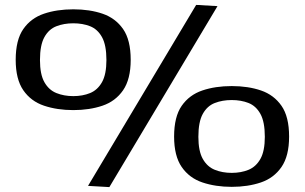

<svg xmlns="http://www.w3.org/2000/svg" viewBox="-20 -754 1243 783"><path d="M44 -510Q44 -591 75 -635.5Q106 -680 159 -698Q212 -716 279 -716Q346 -716 398.5 -698Q451 -680 482 -635.5Q513 -591 513 -510Q513 -431 482 -386Q451 -341 398 -323Q345 -305 279 -305Q213 -305 159.5 -323Q106 -341 75 -386Q44 -431 44 -510ZM143 -509Q143 -451 161 -419Q179 -387 210 -374.5Q241 -362 279 -362Q317 -362 347.5 -374.5Q378 -387 396 -419Q414 -451 414 -509Q414 -570 396 -602.5Q378 -635 347.5 -647Q317 -659 279 -659Q241 -659 210 -647Q179 -635 161 -602.5Q143 -570 143 -509ZM426 9 339 4 780 -734 867 -729ZM690 -197Q690 -278 721 -322.5Q752 -367 805 -385Q858 -403 925 -403Q992 -403 1044.5 -385Q1097 -367 1128 -322.5Q1159 -278 1159 -197Q1159 -118 1128 -73Q1097 -28 1044 -10Q991 8 925 8Q859 8 805.5 -10Q752 -28 721 -73Q690 -118 690 -197ZM789 -196Q789 -138 807 -106Q825 -74 856 -61.5Q887 -49 925 -49Q963 -49 993.5 -61.5Q1024 -74 1042 -106Q1060 -138 1060 -196Q1060 -257 1042 -289.5Q1024 -322 993.5 -334Q963 -346 925 -346Q887 -346 856 -334Q825 -322 807 -289.5Q789 -257 789 -196Z"/></svg>

Font: Georama Extended Medium
Style: Regular
Weight: 500
Width: 7
Designer: Jean-Baptiste Levee
Foundry: Production Type
Version: Version 1.000